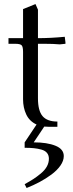

<svg xmlns="http://www.w3.org/2000/svg" viewBox="-20 -628 363 951"><path d="M22 -411.1V-439H94.2V-583L155.8 -607.9L168 -580.1V-439Q230.5 -439 300.8 -445.8L304.2 -418V-411.1L275.9 -408.2Q246.1 -411.1 199.2 -411.1H168V-141.1Q168 -79.6 190.9 -52.7Q213.9 -25.9 264.2 -25.9V0H221.2Q206.1 0 199.2 -1L147 77.1Q213.4 77.1 254.6 93.8Q295.9 110.4 295.9 145Q295.9 168.5 279.1 192.4Q262.2 216.3 234.4 236.8Q206.5 257.3 175.8 273.7Q145 290 111.8 303.2L102.1 284.2Q127.9 270 145.3 258.8Q162.6 247.6 182.4 231.2Q202.1 214.8 212.2 196.5Q222.2 178.2 222.2 158.2Q222.2 141.1 212.9 129.6Q203.6 118.2 185.3 113Q167 107.9 147.9 106Q128.9 104 102.1 104V77.1L161.1 -11.2Q126 -27.3 110.1 -61Q94.2 -94.7 94.2 -136.2V-371.1Q94.2 -396 87.2 -403.6Q80.1 -411.1 55.2 -411.1Z"/></svg>

Font: Dihjauti S
Style: Regular
Weight: 400
Designer: T. Christopher White
Version: Version 3.0.0